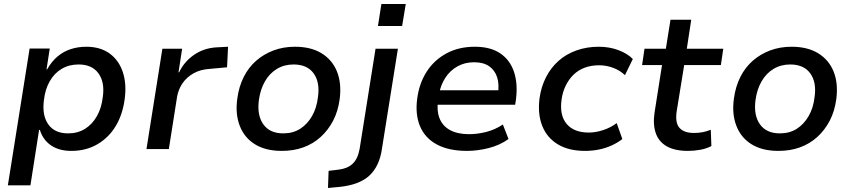

<svg xmlns="http://www.w3.org/2000/svg" viewBox="-20 -740 4230 953"><path d="M19 180 127 -499H227L211 -396H214Q237 -436 266.5 -460.5Q296 -485 332 -496.5Q368 -508 408 -508Q478 -508 524 -474.5Q570 -441 589.5 -382.5Q609 -324 599 -249Q589 -172 554.5 -114.5Q520 -57 463.5 -24Q407 9 334 9Q273 9 233 -18.5Q193 -46 178 -95H174L131 180ZM318 -78Q366 -78 402 -100.5Q438 -123 461 -163.5Q484 -204 490 -257Q501 -331 469 -375.5Q437 -420 370 -420Q323 -420 286.5 -398.5Q250 -377 227 -337Q204 -297 198 -243Q188 -168 219.5 -123Q251 -78 318 -78Z M707 0 786 -498H884L866 -381H869Q894 -434 943.5 -468Q993 -502 1056 -505L1112 -508L1107 -406L1020 -398Q974 -395 940.5 -376Q907 -357 886.5 -327.5Q866 -298 859 -260L818 0Z M1379 9Q1299 9 1246 -23.5Q1193 -56 1170 -115.5Q1147 -175 1158 -252Q1166 -311 1190 -358.5Q1214 -406 1252 -439Q1290 -472 1338.5 -490Q1387 -508 1444 -508Q1524 -508 1577 -475Q1630 -442 1653 -384Q1676 -326 1666 -248Q1658 -188 1633.5 -141Q1609 -94 1571.5 -60Q1534 -26 1485.5 -8.5Q1437 9 1379 9ZM1386 -78Q1434 -78 1469.5 -100.5Q1505 -123 1528.5 -163.5Q1552 -204 1558 -257Q1569 -331 1537 -375.5Q1505 -420 1437 -420Q1391 -420 1354.5 -398Q1318 -376 1295 -336Q1272 -296 1265 -243Q1255 -168 1287 -123Q1319 -78 1386 -78Z M1856 -611 1873 -720H1994L1976 -611ZM1608 193 1611 108 1661 102Q1704 97 1730 73Q1756 49 1765 -1L1844 -498H1955L1876 -3Q1870 41 1854 75Q1838 109 1813 132Q1788 155 1750.5 169Q1713 183 1662 188Z M2299 9Q2208 9 2149 -22.5Q2090 -54 2065 -113Q2040 -172 2051 -252Q2061 -327 2098 -384.5Q2135 -442 2196 -475Q2257 -508 2337 -508Q2414 -508 2462.5 -475.5Q2511 -443 2531 -384Q2551 -325 2541 -246L2537 -220H2131L2142 -292H2472L2451 -270Q2459 -321 2447.5 -356.5Q2436 -392 2407.5 -411.5Q2379 -431 2333 -431Q2287 -431 2250.5 -410.5Q2214 -390 2190.5 -354Q2167 -318 2159 -272L2156 -251Q2146 -194 2161 -154.5Q2176 -115 2213.5 -94.5Q2251 -74 2308 -74Q2349 -74 2393 -85Q2437 -96 2476 -122L2504 -50Q2461 -19 2405.5 -5Q2350 9 2299 9Z M2884 9Q2803 9 2749 -23.5Q2695 -56 2671.5 -115Q2648 -174 2658 -252Q2666 -310 2690.5 -357.5Q2715 -405 2753 -438.5Q2791 -472 2842 -490Q2893 -508 2952 -508Q3005 -508 3050 -491Q3095 -474 3121 -447L3082 -367Q3057 -391 3023 -403.5Q2989 -416 2954 -416Q2914 -416 2882 -404Q2850 -392 2826.5 -369Q2803 -346 2787.5 -314Q2772 -282 2767 -243Q2757 -167 2793 -124.5Q2829 -82 2903 -82Q2937 -82 2974.5 -94.5Q3012 -107 3041 -129L3069 -50Q3048 -33 3018 -19Q2988 -5 2954 2Q2920 9 2884 9Z M3395 9Q3330 9 3290 -13.5Q3250 -36 3235 -79Q3220 -122 3229 -182L3266 -417H3167L3179 -498H3285L3308 -642H3411L3389 -498H3570L3558 -417H3376L3339 -189Q3330 -131 3352.5 -105.5Q3375 -80 3425 -80Q3447 -80 3468 -84Q3489 -88 3508 -96L3511 -15Q3486 -2 3455.5 3.5Q3425 9 3395 9Z M3844 9Q3764 9 3711 -23.5Q3658 -56 3635 -115.5Q3612 -175 3623 -252Q3631 -311 3655 -358.5Q3679 -406 3717 -439Q3755 -472 3803.5 -490Q3852 -508 3909 -508Q3989 -508 4042 -475Q4095 -442 4118 -384Q4141 -326 4131 -248Q4123 -188 4098.5 -141Q4074 -94 4036.5 -60Q3999 -26 3950.5 -8.5Q3902 9 3844 9ZM3851 -78Q3899 -78 3934.5 -100.5Q3970 -123 3993.5 -163.5Q4017 -204 4023 -257Q4034 -331 4002 -375.5Q3970 -420 3902 -420Q3856 -420 3819.5 -398Q3783 -376 3760 -336Q3737 -296 3730 -243Q3720 -168 3752 -123Q3784 -78 3851 -78Z"/></svg>

Font: Nunito Sans 7pt SemiBold
Style: Italic
Weight: 600
Italic angle: -9°
Designer: Vernon Adams
Foundry: Vernon Adams
Version: Version 3.101;gftools[0.9.27]